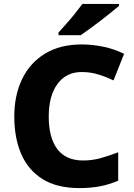

<svg xmlns="http://www.w3.org/2000/svg" viewBox="-20 -951 685 981"><path d="M397 -583Q319 -583 274 -522.5Q229 -462 229 -355Q229 -247 273 -189Q317 -131 405 -131Q452 -131 496 -143.5Q540 -156 584 -173V-28Q538 -8 490 1Q442 10 386 10Q271 10 197.5 -36Q124 -82 88.5 -164Q53 -246 53 -356Q53 -464 93 -547Q133 -630 210 -677Q287 -724 398 -724Q451 -724 507 -712.5Q563 -701 614 -676L560 -540Q523 -558 482.5 -570.5Q442 -583 397 -583ZM588 -921Q572 -907 547 -887Q522 -867 493.5 -845Q465 -823 438 -803.5Q411 -784 392 -771H279V-785Q295 -803 318 -828.5Q341 -854 363 -881.5Q385 -909 401 -931H588Z"/></svg>

Font: Noto Sans Khmer UI ExtraBold
Style: Regular
Weight: 800
Designer: Danh Hong and the Monotype Design Team
Foundry: Monotype Imaging Inc.
Version: Version 2.002; ttfautohint (v1.8.4.7-5d5b)